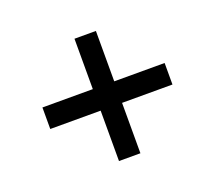

<svg xmlns="http://www.w3.org/2000/svg" viewBox="-98 -685 901 806"><g transform="rotate(-20 353.0 -282.0)"><path d="M400.9 -555.2V-330.1H626V-233.9H400.9V-8.8H305.2V-233.9H80.1V-330.1H305.2V-555.2Z"/></g></svg>

Font: Aldrich
Style: Regular
Weight: 400
Designer: Matthew Desmond
Foundry: Matthew Desmond
Version: Version 1.001 2011